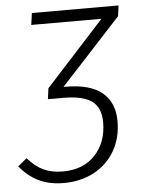

<svg xmlns="http://www.w3.org/2000/svg" viewBox="-95 -565 601 812"><g transform="rotate(-5 205.0 -159.0)"><path d="M433 -478 177 -200H185Q290 -200 341 -157.5Q392 -115 392 -36Q392 35 360.5 89.5Q329 144 272.5 174.5Q216 205 144 205Q82 205 37 183Q-8 161 -43 118L-5 87Q28 124 62.5 140Q97 156 143 156Q231 156 281 102Q331 48 331 -36Q331 -99 293 -126.5Q255 -154 173 -154H106L107 -155L113 -200L362 -473H64L71 -523H439Z"/></g></svg>

Font: FiraGO Light
Style: Italic
Weight: 300
Italic angle: -8°
Designer: bBox Type GmbH
Foundry: bBox Type GmbH
Version: Version 1.001